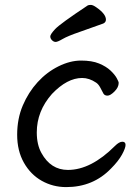

<svg xmlns="http://www.w3.org/2000/svg" viewBox="-20 -739 570 783"><path d="M401 -643Q352 -625 304 -608.5Q256 -592 235.5 -580Q215 -568 207 -568Q199 -568 192 -575Q185 -582 185 -590.5Q185 -599 205 -620.5Q225 -642 338 -717Q342 -719 350.5 -719Q359 -719 373 -709Q412 -682 412 -659Q412 -648 401 -643ZM433 -52Q360 24 250 24Q196 24 150.5 -1.5Q105 -27 77.5 -75.5Q50 -124 50 -189.5Q50 -255 73 -309Q96 -363 133.5 -404Q171 -445 218.5 -468.5Q266 -492 310.5 -492Q355 -492 384 -480Q413 -468 430.5 -451.5Q448 -435 456 -420.5Q464 -406 464 -401Q464 -383 447 -366Q430 -349 418.5 -349Q407 -349 402 -357Q395 -371 388 -383.5Q381 -396 372 -402Q344 -421 315 -421Q254 -421 192 -356Q130 -286 130 -199Q130 -149 149 -115Q187 -46 257 -46Q351 -46 449 -144Q466 -161 479 -161Q492 -161 492 -148Q492 -135 477.5 -108.5Q463 -82 433 -52Z"/></svg>

Font: LXGW WenKai Lite Medium
Style: Regular
Weight: 500
Designer: LXGW / Fontworks Inc.
Foundry: LXGW / Fontworks Inc.
Version: Version 1.511; March 25, 2025